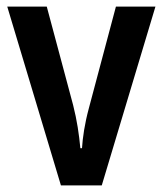

<svg xmlns="http://www.w3.org/2000/svg" viewBox="-20 -563 494 583"><path d="M165 0H289L452 -543H332L250 -235C237 -187 231 -145 229 -113H224C220 -155 214 -197 202 -244L122 -543H2Z"/></svg>

Font: Noto Sans Gujarati UI Condensed SemiBold
Style: Regular
Weight: 600
Width: 3
Designer: Jelle Bosma - Monotype Design Team, Universal Thirst
Foundry: Monotype Imaging Inc.
Version: Version 2.106